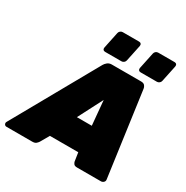

<svg xmlns="http://www.w3.org/2000/svg" viewBox="-260 -1090 1224 1261"><g transform="rotate(30 351.5 -460.0)"><path d="M-40 0Q-51 0 -56 -9.5Q-61 -19 -55 -29L303 -667Q309 -678 322 -689Q335 -700 355 -700H577Q597 -700 605.5 -689Q614 -678 615 -667L703 -29Q705 -16 696 -8Q687 0 676 0H496Q477 0 470.5 -8.5Q464 -17 462 -25L452 -91H237L199 -25Q194 -17 184.5 -8.5Q175 0 155 0ZM329 -286H442L425 -472ZM544 -750Q534 -750 529 -756.5Q524 -763 526 -773L552 -897Q554 -907 562 -913.5Q570 -920 580 -920H704Q714 -920 719 -913.5Q724 -907 722 -897L696 -773Q694 -763 686 -756.5Q678 -750 668 -750ZM275 -750Q265 -750 260 -756.5Q255 -763 257 -773L283 -897Q285 -907 293 -913.5Q301 -920 311 -920H435Q445 -920 450 -913.5Q455 -907 453 -897L427 -773Q425 -763 417 -756.5Q409 -750 399 -750Z"/></g></svg>

Font: Rubik Black
Style: Italic
Weight: 900
Italic angle: -12°
Designer: Hubert and Fischer
Foundry: Hubert and Fischer
Version: Version 2.300;gftools[0.9.30]